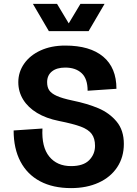

<svg xmlns="http://www.w3.org/2000/svg" viewBox="-20 -950 706 986"><path d="M50 -280 198 -290Q193 -195 233 -146Q273 -97 345 -97Q408 -97 438 -127.5Q468 -158 468 -201Q468 -239 451 -262Q434 -285 395.5 -299.5Q357 -314 282 -329Q217 -342 170.5 -370Q124 -398 99 -438.5Q74 -479 74 -528Q74 -580 104 -623Q134 -666 188.5 -691Q243 -716 315 -716Q442 -716 510 -659Q578 -602 578 -494L430 -484Q430 -546 399 -574.5Q368 -603 315 -603Q271 -603 246.5 -583Q222 -563 222 -528Q222 -502 233 -486Q244 -470 271.5 -457.5Q299 -445 351 -434Q429 -418 485.5 -394Q542 -370 579 -325.5Q616 -281 616 -211Q616 -143 582 -91.5Q548 -40 486.5 -12Q425 16 345 16Q252 16 186 -19Q120 -54 85 -120.5Q50 -187 50 -280ZM149 -930H273L333 -830L393 -930H517L435 -790H231Z"/></svg>

Font: Uncut Sans VF
Style: Regular
Weight: 400
Designer: Kasper Nordkvist
Foundry: Uncut Type
Version: Version 1.100;FEAKit 1.0